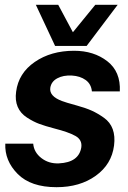

<svg xmlns="http://www.w3.org/2000/svg" viewBox="-20 -770 531 798"><path d="M129 -750H222L283 -636L376 -750H469L340 -579H209ZM215 8Q108 8 53.5 -47Q-1 -102 2 -173H118Q121 -137 152 -113Q183 -89 225 -91Q308 -95 318 -158Q322 -189 293.5 -205Q265 -221 206 -236Q168 -246 143.5 -255Q119 -264 92 -281.5Q65 -299 53.5 -326Q42 -353 47 -389Q57 -466 124.5 -512.5Q192 -559 288 -559Q370 -559 426 -515.5Q482 -472 478 -390H362Q359 -421 336 -437.5Q313 -454 279 -456Q243 -458 218 -444.5Q193 -431 189 -405Q184 -370 238 -350Q250 -345 301 -331Q337 -321 361.5 -310Q386 -299 412 -280.5Q438 -262 448.5 -233Q459 -204 454 -165Q444 -87 378 -39.5Q312 8 215 8Z"/></svg>

Font: Oakes Grotesk
Style: Bold Italic
Weight: 600
Italic angle: -8°
Designer: Samuel Oakes
Foundry: Samuel Oakes
Version: Version 1.000;PS 001.000;hotconv 1.0.88;makeotf.lib2.5.64775